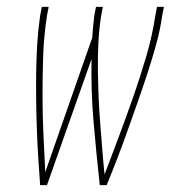

<svg xmlns="http://www.w3.org/2000/svg" viewBox="-20 -540 540 560"><path d="M97 0Q94 -41 91.5 -81.5Q89 -122 87.5 -163Q86 -204 85.5 -245Q85 -286 85.5 -327.5Q86 -369 88.5 -410.5Q91 -452 97 -494L102 -520H122L117 -494Q108 -436 106 -379Q104 -322 104 -265Q104 -208 106.5 -151.5Q109 -95 112 -38L249 -430Q250 -446 251.5 -462Q253 -478 255 -494L260 -520H280L275 -494Q269 -455 267 -416Q265 -377 265.5 -338Q266 -299 267.5 -260.5Q269 -222 272 -184Q275 -146 278 -107.5Q281 -69 285 -31Q307 -89 328.5 -146.5Q350 -204 370 -261.5Q390 -319 407 -377Q424 -435 433 -494L438 -520H458L453 -494Q447 -452 435.5 -410.5Q424 -369 410.5 -327.5Q397 -286 382.5 -245Q368 -204 353.5 -163Q339 -122 323.5 -81.5Q308 -41 291 0H271Q261 -91 253 -183Q245 -275 247 -368L117 0Z"/></svg>

Font: Iosevka Thin Oblique
Style: Regular
Weight: 100
Italic angle: -9°
Monospace: yes
Designer: Belleve Invis
Foundry: Belleve Invis
Version: Version 32.5.0; ttfautohint (v1.8.4)